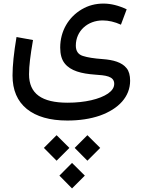

<svg xmlns="http://www.w3.org/2000/svg" viewBox="-20 -447 788 1062"><path d="M463.4 441.9 534.2 371.1 463.4 300.8 393.1 371.1ZM293 441.9 363.8 371.1 293 300.8 222.7 371.1ZM378.4 595.2 449.2 524.4 378.4 454.1 308.6 524.4ZM680.7 -395.5C636.2 -416.5 593.8 -427.2 552.2 -427.2C507.8 -427.2 467.8 -416.5 431.6 -395C359.4 -352.1 313 -275.9 313 -183.6C313 -146 321.3 -116.7 337.9 -96.2C370.6 -54.7 430.7 -39.6 505.4 -34.2C562.5 -30.3 611.8 -26.4 611.8 16.6C611.8 36.6 600.6 54.2 577.6 70.3C531.7 101.6 449.7 121.1 354 121.1C210.9 121.1 140.6 71.3 140.6 -36.1C140.6 -60.5 142.6 -86.9 146 -115.7C149.4 -144.5 154.8 -181.2 162.6 -225.6L71.3 -242.2C56.6 -154.8 49.3 -84 49.3 -29.3C49.3 51.3 75.7 112.8 128.4 155.8C181.2 198.2 255.9 219.7 352.5 219.7C420.4 219.7 480.5 210.4 532.7 192.4C636.7 155.3 699.7 87.4 699.7 -0.5C699.7 -30.3 693.4 -53.7 680.2 -69.8C654.3 -102.5 606.9 -115.7 548.3 -120.1C500 -123.5 463.4 -129.4 438 -137.7C412.1 -146 399.4 -165 399.4 -194.8C399.4 -275.9 464.8 -334 547.9 -334C580.6 -334 614.3 -326.2 648.9 -310.5Z"/></svg>

Font: Estedad Medium
Style: Regular
Weight: 500
Designer: Amin Abedi
Version: Version 7.3